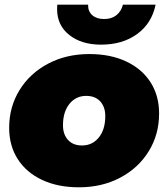

<svg xmlns="http://www.w3.org/2000/svg" viewBox="-20 -787 716 817"><path d="M19 -243Q19 -332 63 -403.5Q107 -475 184.5 -516Q262 -557 360 -557Q450 -557 517 -525.5Q584 -494 620.5 -437Q657 -380 657 -304Q657 -215 613 -143.5Q569 -72 491.5 -31Q414 10 316 10Q226 10 159 -21.5Q92 -53 55.5 -110Q19 -167 19 -243ZM428 -293Q428 -332 406.5 -355.5Q385 -379 347 -379Q303 -379 275.5 -345Q248 -311 248 -254Q248 -215 269.5 -191.5Q291 -168 329 -168Q373 -168 400.5 -202Q428 -236 428 -293ZM223 -748Q223 -761 224 -767H355Q354 -739 372.5 -722.5Q391 -706 423 -706Q455 -706 475.5 -722.5Q496 -739 503 -767H642Q626 -688 564 -642.5Q502 -597 410 -597Q327 -597 275 -638Q223 -679 223 -748Z"/></svg>

Font: Montserrat Alternates Black
Style: Italic
Weight: 900
Italic angle: -11.3°
Designer: Julieta Ulanovsky
Foundry: Julieta Ulanovsky
Version: Version 7.200